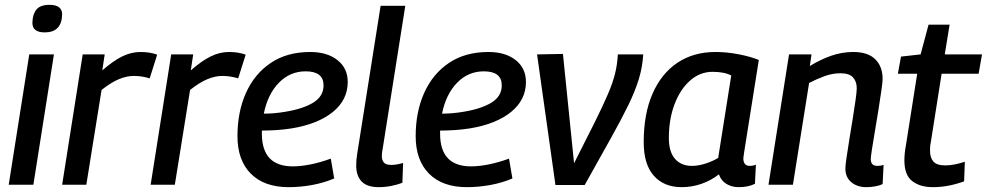

<svg xmlns="http://www.w3.org/2000/svg" viewBox="-20 -764 4081 794"><path d="M185 -744Q237 -744 237 -704Q235 -630 165 -630Q113 -630 114 -671Q115 -706 131 -725Q147 -744 185 -744ZM16 0 101 -539H203L118 0Z M413 -539 403 -473Q449 -513 486 -531Q523 -549 561 -549Q600 -549 630 -538L599 -440Q566 -450 533 -450Q504 -450 471.5 -436.5Q439 -423 400 -392L337 0H237L322 -539Z M779 -539 769 -473Q815 -513 852 -531Q889 -549 927 -549Q966 -549 996 -538L965 -440Q932 -450 899 -450Q870 -450 837.5 -436.5Q805 -423 766 -392L703 0H603L688 -539Z M1362 -26Q1320 -8 1271 1Q1222 10 1174 10Q1073 10 1017.5 -45.5Q962 -101 962 -201Q962 -302 997.5 -380.5Q1033 -459 1100 -504Q1167 -549 1263 -549Q1333 -549 1375.5 -515.5Q1418 -482 1418 -425Q1418 -351 1356.5 -301Q1295 -251 1186 -233Q1154 -228 1122.5 -226Q1091 -224 1063 -224Q1063 -218 1063 -211Q1063 -76 1191 -76Q1224 -76 1264 -84Q1304 -92 1348 -108ZM1244 -469Q1179 -469 1133 -421.5Q1087 -374 1071 -294Q1093 -294 1115.5 -296Q1138 -298 1161 -302Q1234 -314 1276 -340Q1318 -366 1318 -411Q1318 -469 1244 -469Z M1554 -740H1656L1564 -158Q1562 -147 1560.5 -137Q1559 -127 1559 -117Q1559 -103 1567 -92.5Q1575 -82 1598 -82Q1609 -82 1621 -84Q1633 -86 1647 -90L1644 -8Q1623 0 1597.5 5Q1572 10 1546 10Q1498 10 1475.5 -13.5Q1453 -37 1453 -80Q1453 -91 1454 -103.5Q1455 -116 1457 -127Z M2099 -26Q2057 -8 2008 1Q1959 10 1911 10Q1810 10 1754.5 -45.5Q1699 -101 1699 -201Q1699 -302 1734.5 -380.5Q1770 -459 1837 -504Q1904 -549 2000 -549Q2070 -549 2112.5 -515.5Q2155 -482 2155 -425Q2155 -351 2093.5 -301Q2032 -251 1923 -233Q1891 -228 1859.5 -226Q1828 -224 1800 -224Q1800 -218 1800 -211Q1800 -76 1928 -76Q1961 -76 2001 -84Q2041 -92 2085 -108ZM1981 -469Q1916 -469 1870 -421.5Q1824 -374 1808 -294Q1830 -294 1852.5 -296Q1875 -298 1898 -302Q1971 -314 2013 -340Q2055 -366 2055 -411Q2055 -469 1981 -469Z M2398 1H2277L2201 -539L2308 -541L2354 -89Q2405 -189 2439 -257.5Q2473 -326 2493.5 -373.5Q2514 -421 2523.5 -459.5Q2533 -498 2535 -539H2640Q2637 -487 2622 -437.5Q2607 -388 2578 -328.5Q2549 -269 2504.5 -189.5Q2460 -110 2398 1Z M3035 10Q3006 10 2984 -3.5Q2962 -17 2953 -43Q2921 -18 2881.5 -4Q2842 10 2799 10Q2726 10 2684 -37Q2642 -84 2642 -176Q2642 -293 2678.5 -376.5Q2715 -460 2781.5 -504.5Q2848 -549 2939 -549Q2986 -549 3035 -539.5Q3084 -530 3118 -516Q3099 -396 3086.5 -318Q3074 -240 3067 -195.5Q3060 -151 3057 -132Q3054 -113 3054 -110Q3054 -78 3080 -78Q3094 -78 3106 -83L3102 -4Q3075 10 3035 10ZM2950 -111 3004 -452Q2988 -460 2968.5 -463.5Q2949 -467 2927 -467Q2875 -467 2834 -431Q2793 -395 2769.5 -333Q2746 -271 2746 -193Q2746 -136 2771.5 -107Q2797 -78 2841 -78Q2868 -78 2897.5 -87.5Q2927 -97 2950 -111Z M3243 -539H3336L3329 -491Q3373 -518 3417.5 -533.5Q3462 -549 3509 -549Q3569 -549 3599.5 -519Q3630 -489 3630 -437Q3630 -425 3625 -390.5Q3620 -356 3613 -311.5Q3606 -267 3598.5 -223.5Q3591 -180 3586 -147.5Q3581 -115 3581 -106Q3581 -78 3608 -78Q3622 -78 3634 -82L3630 -3Q3616 4 3597.5 7Q3579 10 3563 10Q3525 10 3500.5 -10.5Q3476 -31 3476 -67Q3476 -80 3481 -114Q3486 -148 3493 -191Q3500 -234 3507 -277Q3514 -320 3518.5 -353Q3523 -386 3523 -399Q3523 -427 3507.5 -444Q3492 -461 3456 -461Q3423 -461 3391 -449.5Q3359 -438 3326 -421L3259 0H3158Z M3970 -95 3967 -14Q3901 10 3838 10Q3785 10 3752.5 -15Q3720 -40 3720 -101Q3720 -130 3727 -167L3773 -459H3693L3706 -530L3787 -539L3820 -662H3907L3887 -539H4041L4027 -459H3874L3829 -174Q3827 -165 3826.5 -156.5Q3826 -148 3826 -141Q3826 -112 3840 -96Q3854 -80 3889 -80Q3908 -80 3928 -84Q3948 -88 3970 -95Z"/></svg>

Font: Georama Medium
Style: Italic
Weight: 500
Italic angle: -9°
Designer: Jean-Baptiste Levee
Foundry: Production Type
Version: Version 1.000